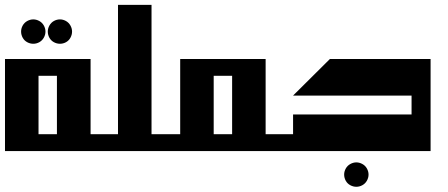

<svg xmlns="http://www.w3.org/2000/svg" viewBox="-20 -605 1793 769"><path d="M0 -368.7H342.8V0H0ZM134.3 -301.3V-67.4H208V-301.3ZM113.3 -527.3Q125.5 -527.3 137.2 -521Q148.9 -514.6 155.5 -502.9Q162.1 -491.2 162.1 -478.5Q162.1 -465.8 155.5 -454.1Q148.9 -442.4 137.5 -436Q126 -429.7 113.3 -429.7Q100.6 -429.7 88.9 -436Q77.1 -442.4 70.8 -454.1Q64.5 -465.8 64.5 -478.5Q64.5 -491.2 71 -502.9Q77.6 -514.6 89.4 -521Q101.1 -527.3 113.3 -527.3ZM220.2 -527.3Q232.4 -527.3 243.9 -521Q255.4 -514.6 262 -502.9Q268.6 -491.2 268.6 -478.5Q268.6 -465.8 262.2 -454.1Q255.9 -442.4 244.4 -436Q232.9 -429.7 220.2 -429.7Q207.5 -429.7 195.8 -436Q184.1 -442.4 177.7 -454.1Q171.4 -465.8 171.4 -478.5Q171.4 -491.2 178 -502.9Q184.6 -514.6 196 -521Q207.5 -527.3 220.2 -527.3Z M452.6 -67.4V-585.4H586.9V0H315.9V-67.4Z M701.7 -67.4V-368.7H1043.9V0H560.1V-67.4ZM835.9 -301.3V-67.4H909.7V-301.3Z M1153.8 -67.4V-146.5H1628.4V-222.2H1153.8L1301.3 -368.7H1704.6V0H1017.1V-67.4ZM1407.2 45.4Q1419.4 45.4 1431.2 51.8Q1442.9 58.1 1449.5 69.8Q1456.1 81.5 1456.1 94.2Q1456.1 106.9 1449.5 118.7Q1442.9 130.4 1431.4 136.7Q1419.9 143.1 1407.2 143.1Q1394.5 143.1 1382.8 136.7Q1371.1 130.4 1364.7 118.7Q1358.4 106.9 1358.4 94.2Q1358.4 81.5 1365 69.8Q1371.6 58.1 1383.3 51.8Q1395 45.4 1407.2 45.4Z"/></svg>

Font: Aqlam Corner
Style: Regular
Weight: 400
Designer: Developer/ Husham Jawad
Version: Version 1.00;December 29, 2020;FontCreator 13.0.0.2683 32-bi